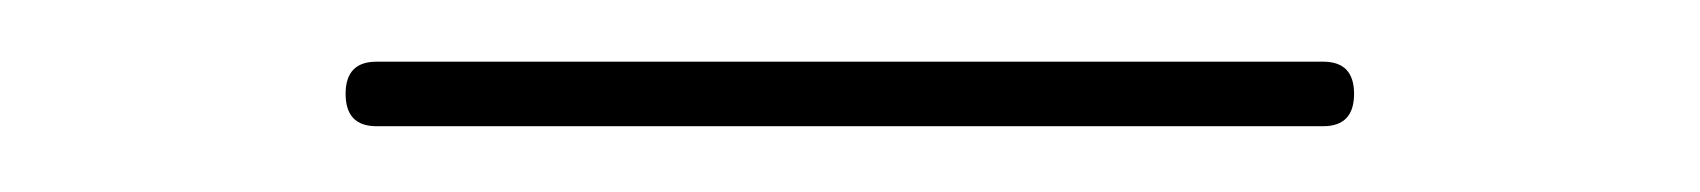

<svg xmlns="http://www.w3.org/2000/svg" viewBox="-20 -710 540 61"><path d="M99.6 -669.9Q89.8 -669.9 89.8 -680.2Q89.8 -690.4 99.6 -690.4H400.4Q410.2 -690.4 410.2 -680.2Q410.2 -669.9 400.4 -669.9Z"/></svg>

Font: Rounded Mgen+ 1m thin
Style: Regular
Weight: 100
Designer: [Source Han Sans]
Ryoko NISHIZUKA  (kana & ideographs); Paul D. Hunt (Latin, Greek & Cyrillic); Wenlong ZHANG  (bopomofo
Version: Version 1.059.20150602